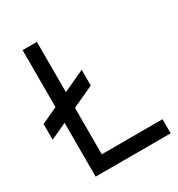

<svg xmlns="http://www.w3.org/2000/svg" viewBox="-168 -810 854 920"><g transform="rotate(-30 259.5 -350.0)"><path d="M93 0H508V-78H172V-700H93ZM3 -256 291 -390V-477L3 -343Z"/></g></svg>

Font: Unageo
Style: Regular
Weight: 400
Designer: Richard Sepsi
Foundry: Richard Sepsi
Version: Version 2.000